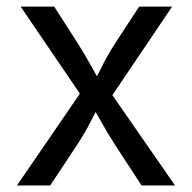

<svg xmlns="http://www.w3.org/2000/svg" viewBox="-20 -566 586 586"><path d="M31.7 0 247.1 -314 246.6 -246.6 43 -545.9H145.5L213.4 -439.9Q239.7 -398.9 259 -363.3Q278.3 -327.6 298.8 -294.4H252.9Q273.9 -327.6 291.3 -363.3Q308.6 -398.9 335.4 -439.9L404.8 -545.9H505.4L300.8 -242.7V-307.6L514.2 0H412.1L332 -122.6Q306.2 -162.6 287.4 -197Q268.6 -231.4 248.5 -263.2H294.9Q274.9 -231.4 257.8 -197Q240.7 -162.6 214.4 -122.6L133.3 0Z"/></svg>

Font: Inter Variable
Style: Regular
Weight: 400
Designer: Rasmus Andersson
Foundry: rsms
Version: Version 4.001;git-9221beed3